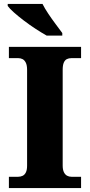

<svg xmlns="http://www.w3.org/2000/svg" viewBox="-20 -951 454 971"><path d="M25 0V-57H72Q84 -57 94.5 -62Q105 -67 111 -79.5Q117 -92 117 -113V-598Q117 -621 110.5 -634Q104 -647 94 -652Q84 -657 72 -657H25V-714H390V-657H341Q328 -657 318 -652Q308 -647 302.5 -634Q297 -621 297 -598V-114Q297 -93 303 -80.5Q309 -68 319 -62.5Q329 -57 341 -57H390V0ZM216 -771Q191 -785 161 -804.5Q131 -824 102 -846Q73 -868 50.5 -888Q28 -908 19 -921V-931H195Q206 -909 224 -882Q242 -855 261.5 -829Q281 -803 295 -784V-771Z"/></svg>

Font: Noto Serif Tibetan ExtraBold
Style: Regular
Weight: 800
Version: Version 2.103